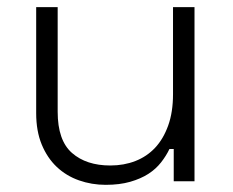

<svg xmlns="http://www.w3.org/2000/svg" viewBox="-20 -506 651 536"><path d="M275 10Q236 10 200.5 -2.5Q165 -15 138.5 -40Q112 -65 96.5 -102.5Q81 -140 81 -190V-486H141V-194Q141 -114 181 -79Q221 -44 288 -44Q326 -44 358 -56.5Q390 -69 413 -93.5Q436 -118 449.5 -155.5Q463 -193 463 -243V-486H523V0H465V-90H453Q444 -71 429.5 -52.5Q415 -34 394 -20.5Q373 -7 343.5 1.5Q314 10 275 10Z"/></svg>

Font: Space Grotesk Light
Style: Regular
Weight: 300
Designer: Florian Karsten
Foundry: Florian Karsten
Version: Version 2.000